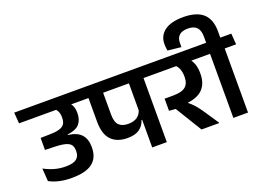

<svg xmlns="http://www.w3.org/2000/svg" viewBox="-148 -1209 2100 1533"><g transform="rotate(-20 902.0 -442.5)"><path d="M-16.5 -544.5H537L530 -638H-23.5ZM404.5 -564.5H274Q301 -547 311.8 -525.2Q322.5 -503.5 322.5 -473.5V-468Q322.5 -445.5 316 -429Q309.5 -412.5 294.8 -401.5Q280 -390.5 254 -384.5Q228 -378.5 188.5 -378L105.5 -376V-274L190 -271.5Q249.5 -269.5 281.2 -259.8Q313 -250 324.8 -231.5Q336.5 -213 336.5 -185V-179Q336.5 -136.5 309.2 -114.8Q282 -93 217 -93Q167 -93 121.2 -106.2Q75.5 -119.5 35 -142L42.5 -32.5Q78.5 -12.5 125.5 -1.5Q172.5 9.5 232.5 9.5Q351.5 9.5 408 -34.2Q464.5 -78 464.5 -164.5V-172Q464.5 -236.5 429.5 -275.5Q394.5 -314.5 317.5 -324V-328Q392.5 -337.5 421 -372.2Q449.5 -407 449.5 -460.5V-466.5Q449.5 -498.5 438.8 -523.8Q428 -549 404.5 -564.5Z M1041 -577H917V0H1041ZM878.5 -544.5H1138L1131 -638H871.5ZM493.5 -544.5H1122.5L1115.5 -638H486.5ZM759.5 -137.5Q825.5 -137.5 862 -164.2Q898.5 -191 911 -234.5H925L918.5 -322Q910 -285.5 881.2 -263.8Q852.5 -242 802.5 -242Q751.5 -242 724.8 -268.2Q698 -294.5 698 -360V-577H573.5V-344.5Q573.5 -237.5 622 -187.5Q670.5 -137.5 759.5 -137.5Z M1559.5 -544.5 1552.5 -638H1094L1100.5 -544.5ZM1485.5 0V-5L1400 -132Q1380 -161 1363.2 -181.2Q1346.5 -201.5 1327.8 -218.5Q1309 -235.5 1283 -254.5V-289L1143 -332V-229L1198.5 -224.5L1336 0ZM1425.5 -566.5H1294.5Q1325 -545 1338.8 -515Q1352.5 -485 1352.5 -445V-438.5Q1352.5 -385 1320.8 -358.5Q1289 -332 1215 -332H1143L1212 -233L1258.5 -234Q1374 -238 1427 -285Q1480 -332 1480 -422V-429Q1480 -473.5 1466.8 -508.5Q1453.5 -543.5 1425.5 -566.5Z M1731 0V-577H1606.5V0ZM1828 -544.5 1821 -638H1509L1517 -544.5ZM1504.5 -893.5Q1399 -893.5 1344.8 -852.8Q1290.5 -812 1290.5 -741Q1290.5 -726.5 1292 -713.2Q1293.5 -700 1296 -685.5L1410 -673V-707Q1410 -751.5 1435 -773.2Q1460 -795 1507.5 -795Q1557.5 -795 1582.5 -769.8Q1607.5 -744.5 1607.5 -689V-625H1727.5V-691Q1727.5 -794.5 1671.8 -844Q1616 -893.5 1504.5 -893.5Z"/></g></svg>

Font: Anek Devanagari Medium SemiBold
Style: Regular
Weight: 600
Version: Version 1.003